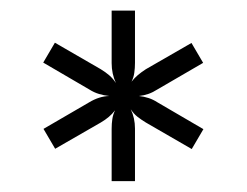

<svg xmlns="http://www.w3.org/2000/svg" viewBox="-20 -773 465 362"><path d="M363.5 -529.5 341.5 -492 255 -542Q246 -547.5 239 -553Q232 -558.5 226.5 -567Q234.5 -550.5 234.5 -530.5V-431.5H190.5V-530Q190.5 -540 191.8 -548.5Q193 -557 197 -565Q191.5 -558 185 -552.5Q178.5 -547 170 -542L84 -492.5L62 -530L148 -580Q167 -591.5 186 -592Q176 -593 166.8 -595.8Q157.5 -598.5 148 -604.5L61.5 -655L83.5 -692.5L170 -642.5Q179 -637 186 -631Q193 -625 198.5 -616.5Q190.5 -634 190.5 -654V-753H234.5V-654.5Q234.5 -644.5 233.2 -635.8Q232 -627 228 -619Q233.5 -626 240 -631.5Q246.5 -637 255 -642.5L341 -692L363 -654.5L277 -604.5Q268.5 -599 260 -596Q251.5 -593 242 -592Q251.5 -591 260 -588.2Q268.5 -585.5 277 -580Z"/></svg>

Font: Lato
Style: Regular
Weight: 400
Designer: Lukasz Dziedzic with Adam Twardoch and Botio Nikoltchev
Foundry: tyPoland Lukasz Dziedzic
Version: Version 2.015; 2015-08-06; http://www.latofonts.com/